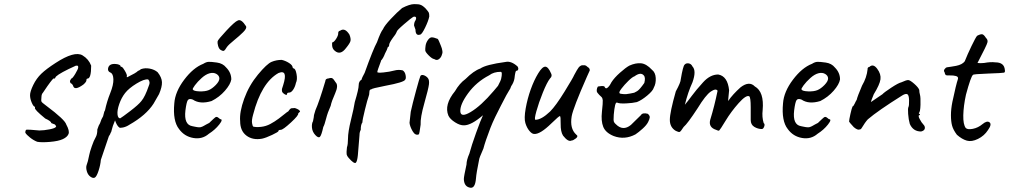

<svg xmlns="http://www.w3.org/2000/svg" viewBox="-20 -685 4904 933"><path d="M247 -80 229 -87Q229 -96 200 -109Q145 -154 150 -161V-166Q143 -166 134.5 -185.5Q126 -205 126 -222.5Q126 -240 141.5 -272Q157 -304 181 -327Q205 -350 250 -379Q342 -439 381 -416Q411 -398 423 -366Q423 -303 405 -303Q400 -303 400 -295Q400 -287 385 -274Q341 -242 335 -269Q330 -279 326 -279Q320 -282 320 -292L326 -303Q332 -303 346 -326.5Q360 -350 360 -357Q360 -364 358.5 -365Q357 -366 349 -366Q271 -331 252 -313Q248 -306 247 -304.5Q246 -303 242 -303Q242 -311 210 -266Q203 -256 189 -235Q182 -228 181.5 -215Q181 -202 180.5 -200Q180 -198 180.5 -195.5Q181 -193 181.5 -191.5Q182 -190 184.5 -187.5Q187 -185 189 -183.5Q191 -182 196 -178Q201 -174 205 -171Q296 -103 302 -80Q319 -49 313 -34Q307 -19 285.5 -9Q264 1 223 4.5Q182 8 161 4Q143 -3 126 -16.5Q109 -30 103 -40Q103 -54 109.5 -55Q116 -56 171 -51Q193 -51 221 -56.5Q249 -62 252 -69Q255 -71 247 -80Z M703 -268Q712 -287 700 -299Q681 -302 643.5 -279Q606 -256 588 -233Q570 -210 559.5 -179.5Q549 -149 551 -129.5Q553 -110 564 -110Q573 -115 613 -145.5Q653 -176 667 -194Q685 -215 703 -268ZM565 -366Q565 -361 570 -360Q572 -362 579 -353Q597 -327 597 -315Q595 -311 595 -310.5Q595 -310 599 -310Q642 -331 650 -340Q660 -344 665 -349Q685 -356 708 -351.5Q731 -347 746 -334Q766 -309 767 -286Q768 -263 753 -228L726 -181Q690 -125 609 -79Q594 -69 578 -65.5Q562 -62 559 -66Q548 -74 539 -100Q526 -69 523.5 -55.5Q521 -42 517 -39Q517 -34 509 -23Q471 87 470 92Q468 117 459 144.5Q450 172 441.5 177.5Q433 183 420 174Q407 165 402 147.5Q397 130 400.5 118.5Q404 107 407 98Q412 78 414 66.5Q416 55 426 26Q436 -3 444.5 -17Q453 -31 453 -56Q460 -78 466 -86Q473 -108 481 -120Q487 -147 490 -148Q499 -191 515.5 -232Q532 -273 531 -300Q530 -327 516.5 -332.5Q503 -338 505 -352Q509 -377 543 -374Q554 -373 559.5 -370Q565 -367 565 -366Z M1135 -585Q1152 -595 1176 -557Q1180 -547 1162 -529Q1144 -511 1117.5 -489.5Q1091 -468 1083 -457Q1073 -440 1067.5 -438Q1062 -436 1050 -444Q1043 -450 1039.5 -463.5Q1036 -477 1037.5 -484.5Q1039 -492 1080 -536Q1121 -580 1135 -585ZM917 -250Q921 -242 949 -241Q977 -240 994 -247Q1011 -254 1028.5 -272Q1046 -290 1046 -303.5Q1046 -317 1032 -325.5Q1018 -334 999 -329Q980 -324 960 -306Q940 -288 927 -270.5Q914 -253 917 -250ZM999 -90Q1006 -96 1016.5 -106.5Q1027 -117 1032 -117Q1037 -117 1042.5 -112Q1048 -107 1050 -106Q1066 -106 1045.5 -80Q1025 -54 995 -35Q963 -7 919.5 -14.5Q876 -22 850 -58Q819 -97 827 -183Q831 -239 875 -297.5Q919 -356 968 -375Q982 -384 994 -384.5Q1006 -385 1034.5 -381Q1063 -377 1079 -357Q1104 -332 1104 -299Q1100 -275 1073 -244Q1046 -213 1008 -194Q952 -177 917 -201Q899 -208 892.5 -198Q886 -188 881 -148Q873 -79 914 -72Q918 -71 926 -69.5Q934 -68 936.5 -67.5Q939 -67 945 -66.5Q951 -66 955 -67Q963 -69 970.5 -73.5Q978 -78 982 -80Q990 -84 992.5 -85.5Q995 -87 995.5 -87Q996 -87 997.5 -88Q999 -89 999 -90Z M1375 -229Q1375 -220 1363.5 -227Q1352 -234 1350.5 -241Q1349 -248 1350.5 -254Q1352 -260 1356 -271Q1381 -350 1333 -330Q1250 -283 1210 -128Q1202 -100 1205 -85.5Q1208 -71 1210 -70Q1224 -66 1248 -68.5Q1272 -71 1293.5 -82.5Q1315 -94 1335 -109Q1355 -124 1365 -132.5Q1375 -141 1381 -144Q1390 -158 1396.5 -159Q1403 -160 1413 -160Q1437 -152 1438 -143Q1438 -141 1434 -139L1429 -134Q1433 -126 1394 -90Q1355 -54 1344 -54Q1333 -54 1333 -48Q1333 -44 1302.5 -29.5Q1272 -15 1253 -11Q1208 -3 1177.5 -26Q1147 -49 1147 -96Q1143 -140 1166.5 -205Q1190 -270 1233.5 -322.5Q1277 -375 1300 -384.5Q1323 -394 1349 -394Q1367 -390 1384.5 -379Q1402 -368 1402 -357L1407 -352Q1416 -352 1421 -325Q1426 -298 1418 -282Q1414 -263 1404.5 -249Q1395 -235 1385 -235Q1375 -235 1375 -229Z M1501 -96 1505 -117Q1504 -123 1513 -150Q1531 -190 1561 -291Q1561 -303 1577 -304Q1589 -308 1595 -304.5Q1601 -301 1611 -285Q1626 -270 1608.5 -231Q1591 -192 1587 -171Q1572 -138 1564.5 -108Q1557 -78 1551 -68Q1542 -27 1534.5 -20Q1527 -13 1512.5 -28.5Q1498 -44 1496 -64Q1494 -84 1501 -96ZM1633 -536Q1656 -552 1678 -517Q1686 -497 1683 -485.5Q1680 -474 1661 -451Q1634 -415 1607 -438Q1595 -448 1594 -463Q1593 -478 1595 -479Q1603 -480 1613.5 -496.5Q1624 -513 1623.5 -523.5Q1623 -534 1633 -536Z M2023 -316Q2028 -323 2039 -319.5Q2050 -316 2058.5 -306.5Q2067 -297 2064.5 -275.5Q2062 -254 2042 -183.5Q2022 -113 2024 -79Q2018 -33 2015 -32Q1998 -25 1985 -47.5Q1972 -70 1970 -88Q1974 -125 1976 -142Q1984 -179 2001.5 -243.5Q2019 -308 2023 -316ZM2107 -496Q2110 -493 2114.5 -482Q2119 -471 2122.5 -462.5Q2126 -454 2127 -450Q2128 -446 2129.5 -438.5Q2131 -431 2129.5 -426Q2128 -421 2126 -415Q2122 -404 2112 -397Q2102 -390 2090 -398Q2080 -399 2063.5 -415.5Q2047 -432 2046.5 -440Q2046 -448 2048 -462.5Q2050 -477 2059 -490Q2068 -503 2077.5 -503.5Q2087 -504 2107 -496ZM1727 -29 1719 69Q1716 99 1709 106Q1700 112 1674 82Q1666 73 1664.5 65Q1663 57 1666 31Q1671 16 1671 -11Q1671 -44 1685.5 -102.5Q1700 -161 1704 -189Q1723 -252 1723 -271Q1723 -290 1737 -298Q1738 -306 1752 -331Q1794 -448 1812 -480Q1830 -530 1841 -543Q1848 -560 1879 -593Q1910 -626 1934 -646Q1971 -665 1993 -665Q2015 -665 2022 -662Q2033 -659 2048 -644Q2061 -629 2063.5 -624Q2066 -619 2066 -605Q2062 -584 2046 -551Q2030 -518 2022 -517Q2010 -513 2004.5 -519.5Q1999 -526 1999 -541L1992 -561Q1992 -576 1999 -586Q2004 -596 2001 -601Q1998 -606 1988 -603Q1979 -598 1943.5 -567.5Q1908 -537 1908 -531Q1903 -518 1889 -501Q1871 -476 1871 -466.5Q1871 -457 1865 -457Q1861 -443 1851 -425Q1842 -401 1831 -390H1832Q1813 -340 1813.5 -335Q1814 -330 1843.5 -333Q1873 -336 1895 -342Q1917 -348 1937 -343Q1948 -336 1951 -319.5Q1954 -303 1949 -298Q1944 -285 1852 -268Q1785 -255 1785 -251Q1775 -251 1775 -238Q1775 -225 1770.5 -214Q1766 -203 1753.5 -152.5Q1741 -102 1741 -90Q1733 -80 1733 -54Q1727 -43 1727 -29Z M2413 -336Q2379 -336 2357 -319Q2295 -287 2254.5 -231.5Q2214 -176 2217 -142Q2220 -113 2266 -140Q2317 -170 2379 -243Q2393 -260 2400 -268Q2415 -297 2415 -301Q2423 -336 2413 -336ZM2489 -341Q2484 -341 2480 -304Q2477 -285 2464 -266Q2460 -253 2453.5 -244.5Q2447 -236 2413.5 -170.5Q2380 -105 2373.5 -88.5Q2367 -72 2363 -63Q2338 2 2329 37Q2308 84 2308 92Q2295 155 2293 181.5Q2291 208 2283 219.5Q2275 231 2260 226Q2235 219 2234 185Q2234 173 2247 114Q2247 93 2261 61Q2271 23 2293.5 -39.5Q2316 -102 2327 -125Q2270 -76 2235 -76Q2216 -75 2191.5 -90.5Q2167 -106 2159 -123Q2137 -176 2191 -242Q2213 -280 2242 -301Q2282 -341 2314 -352Q2341 -371 2437 -384Q2464 -390 2495 -362Q2500 -354 2498 -347.5Q2496 -341 2489 -341Z M2658 -328Q2665 -315 2653 -304Q2638 -285 2618 -235.5Q2598 -186 2586.5 -144.5Q2575 -103 2582 -103Q2611 -103 2653 -143Q2681 -171 2723.5 -240Q2766 -309 2770 -320Q2785 -348 2791.5 -356.5Q2798 -365 2808 -368H2822Q2828 -367 2836 -359Q2846 -354 2846 -343Q2843 -336 2832 -312Q2765 -160 2758 -120Q2748 -60 2780 -31Q2792 -23 2778.5 -12.5Q2765 -2 2757 -2Q2741 6 2716 -26Q2704 -45 2704.5 -82.5Q2705 -120 2701 -121Q2697 -122 2660 -86Q2605 -32 2576 -34Q2565 -34 2552.5 -49Q2540 -64 2533 -87Q2526 -110 2534.5 -158Q2543 -206 2559 -250.5Q2575 -295 2595 -328Q2615 -361 2629.5 -361Q2644 -361 2658 -328Z M3108 -319Q3093 -336 3063 -314Q3053 -311 3033.5 -292Q3014 -273 3000 -254.5Q2986 -236 2991 -233Q2990 -231 2993.5 -230Q2997 -229 3002.5 -228.5Q3008 -228 3013 -227.5Q3018 -227 3022.5 -227.5Q3027 -228 3042.5 -230.5Q3058 -233 3062 -234.5Q3066 -236 3076 -242Q3088 -249 3111 -282Q3118 -309 3108 -319ZM2888 -265 2905 -267Q2919 -267 2919 -261Q2926 -248 2941 -268Q2946 -275 2951 -285Q2965 -307 2992.5 -331.5Q3020 -356 3038 -366Q3069 -380 3095 -377.5Q3121 -375 3148 -346Q3165 -333 3166.5 -306Q3168 -279 3157 -259Q3153 -244 3125.5 -221Q3098 -198 3075 -189Q3054 -184 3022 -182.5Q2990 -181 2980 -186Q2973 -190 2969 -173.5Q2965 -157 2962.5 -127.5Q2960 -98 2964 -91.5Q2968 -85 2972 -82Q3007 -46 3046 -78Q3058 -89 3072.5 -104Q3087 -119 3094 -125Q3102 -139 3128 -132Q3138 -123 3137.5 -115Q3137 -107 3129.5 -92Q3122 -77 3102.5 -59.5Q3083 -42 3068 -32Q3015 -4 2962 -24Q2923 -40 2911.5 -68.5Q2900 -97 2905 -142Q2910 -187 2909 -198Q2908 -209 2902.5 -214Q2897 -219 2892 -224Q2881 -235 2880 -241.5Q2879 -248 2881.5 -256.5Q2884 -265 2888 -265Z M3682 -58Q3663 -58 3645.5 -68.5Q3628 -79 3628 -102V-164Q3628 -211 3621 -217Q3606 -225 3569.5 -184Q3533 -143 3506 -98.5Q3479 -54 3475 -51Q3471 -48 3460 -54Q3422 -66 3431 -102Q3452 -170 3467 -244Q3459 -257 3434 -240Q3409 -223 3370 -159Q3321 -84 3302 -68Q3288 -46 3283 -44Q3278 -42 3264 -49Q3235 -66 3235 -102.5Q3235 -139 3264 -241Q3288 -285 3288 -299Q3299 -365 3307 -371Q3314 -379 3326.5 -377Q3339 -375 3345 -362Q3365 -341 3345 -285Q3323 -237 3308 -176Q3321 -191 3341.5 -219Q3362 -247 3396.5 -285Q3431 -323 3470 -323Q3516 -315 3523 -246L3518 -194Q3541 -227 3579 -261Q3621 -293 3648 -265Q3694 -239 3686 -150Q3682 -116 3691 -87Q3698 -82 3693.5 -70Q3689 -58 3682 -58Z M3875 -250Q3879 -242 3907 -241Q3935 -240 3952 -247Q3969 -254 3986.5 -272Q4004 -290 4004 -303.5Q4004 -317 3990 -325.5Q3976 -334 3957 -329Q3938 -324 3918 -306Q3898 -288 3885 -270.5Q3872 -253 3875 -250ZM3957 -90Q3964 -96 3974.5 -106.5Q3985 -117 3990 -117Q3995 -117 4000.5 -112Q4006 -107 4008 -106Q4024 -106 4003.5 -80Q3983 -54 3953 -35Q3921 -7 3877.5 -14.5Q3834 -22 3808 -58Q3777 -97 3785 -183Q3789 -239 3833 -297.5Q3877 -356 3926 -375Q3940 -384 3952 -384.5Q3964 -385 3992.5 -381Q4021 -377 4037 -357Q4062 -332 4062 -299Q4058 -275 4031 -244Q4004 -213 3966 -194Q3910 -177 3875 -201Q3857 -208 3850.5 -198Q3844 -188 3839 -148Q3831 -79 3872 -72Q3876 -71 3884 -69.5Q3892 -68 3894.5 -67.5Q3897 -67 3903 -66.5Q3909 -66 3913 -67Q3921 -69 3928.5 -73.5Q3936 -78 3940 -80Q3948 -84 3950.5 -85.5Q3953 -87 3953.5 -87Q3954 -87 3955.5 -88Q3957 -89 3957 -90Z M4360 -285Q4384 -296 4393 -296Q4402 -296 4422.5 -278Q4443 -260 4447 -248Q4447 -237 4450.5 -224.5Q4454 -212 4453 -176Q4452 -140 4445 -136Q4445 -131 4450 -131V-126Q4439 -126 4448.5 -107.5Q4458 -89 4467 -80Q4476 -71 4474 -60.5Q4472 -50 4456 -46Q4417 -46 4401 -83Q4395 -104 4393 -131.5Q4391 -159 4394.5 -165Q4398 -171 4397.5 -197.5Q4397 -224 4388.5 -227.5Q4380 -231 4364 -221Q4246 -147 4197 -105Q4184 -91 4166 -61Q4163 -56 4158 -56Q4148 -51 4129 -67Q4107 -91 4106 -94Q4106 -102 4112.5 -131Q4119 -160 4123 -168Q4127 -168 4133 -181Q4139 -194 4143 -200Q4146 -215 4169 -269Q4192 -308 4196 -349Q4195 -353 4198 -356.5Q4201 -360 4205 -360Q4223 -377 4242.5 -351Q4262 -325 4258.5 -299.5Q4255 -274 4226 -227Q4212 -193 4212 -189Q4252 -216 4268 -227Q4276 -236 4311 -259Q4346 -282 4360 -285Z M4608 -190Q4626 -275 4635 -301Q4638 -312 4625.5 -315.5Q4613 -319 4596 -318.5Q4579 -318 4576 -320L4572 -326Q4572 -331 4568.5 -336.5Q4565 -342 4570.5 -349.5Q4576 -357 4582 -358Q4588 -359 4602.5 -361Q4617 -363 4626 -365Q4656 -371 4668 -387Q4681 -420 4701 -461.5Q4721 -503 4728 -511Q4745 -520 4753 -518.5Q4761 -517 4771 -501Q4782 -491 4778 -478Q4776 -467 4730 -379Q4742 -377 4762 -379Q4794 -385 4817 -382Q4860 -382 4863 -345Q4865 -334 4859 -332Q4853 -330 4781 -327.5Q4709 -325 4708 -321Q4698 -314 4674 -225Q4662 -170 4661 -125Q4660 -80 4673 -63Q4682 -54 4707.5 -59Q4733 -64 4754.5 -82Q4776 -100 4788.5 -90.5Q4801 -81 4781 -53Q4763 -25 4732.5 -10Q4702 5 4678.5 -1.5Q4655 -8 4630 -30Q4612 -54 4606.5 -74.5Q4601 -95 4601 -125Q4601 -155 4608 -190Z"/></svg>

Font: Caveat
Style: Regular
Weight: 400
Designer: Pablo Impallari
Foundry: Creative Lab NY
Version: Version 1.096; ttfautohint (v1.3)